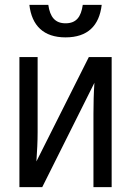

<svg xmlns="http://www.w3.org/2000/svg" viewBox="-20 -771 540 791"><path d="M250 -617C341 -617 389 -665 399 -751H321C314 -701 294 -675 250 -675C207 -675 186 -701 179 -751H101C111 -665 160 -617 250 -617ZM60 0H154L369 -430C366 -387 365 -344 365 -302V0H440V-536H346L130 -106C133 -151 135 -187 135 -227V-536H60Z"/></svg>

Font: Noto Sans Mono ExtraCondensed
Style: Regular
Weight: 400
Width: 2
Designer: Monotype Design Team
Foundry: Monotype Imaging Inc.
Version: Version 2.014